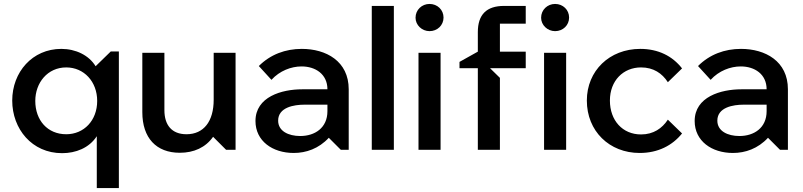

<svg xmlns="http://www.w3.org/2000/svg" viewBox="-20 -760 4072 974"><path d="M471 -69V194H583V-499H542L465 -424C431 -480 364 -512 291 -512C144 -512 42 -394 42 -250C42 -106 142 17 295 17C364 17 432 -9 471 -69ZM316 -79C221 -79 159 -150 159 -248C159 -340 221 -418 316 -418C406 -418 473 -346 473 -248C473 -149 406 -79 316 -79Z M892 15C964 15 1023 -12 1061 -66L1127 0H1175V-492H1064V-254C1064 -145 1014 -79 926 -79C851 -79 814 -126 814 -201V-492H702V-191C702 -60 773 15 892 15Z M1470 16C1533 16 1597 -6 1648 -61L1709 0H1749V-307C1749 -450 1634 -512 1511 -512C1428 -512 1352 -484 1293 -425L1357 -355C1399 -401 1457 -423 1510 -423C1580 -423 1641 -384 1641 -307H1513C1409 -307 1276 -269 1276 -146C1276 -45 1362 16 1470 16ZM1503 -70C1443 -70 1391 -95 1391 -148C1391 -216 1472 -229 1524 -229H1641V-196C1641 -111 1577 -70 1503 -70Z M1866 0H1978V-730H1866Z M2103 0H2215V-492H2103ZM2159 -602C2199 -602 2230 -632 2230 -671C2230 -710 2199 -740 2159 -740C2120 -740 2088 -710 2088 -670C2088 -633 2120 -602 2159 -602Z M2404 0H2516V-365L2466 -414H2647V-498H2516V-640H2647V-730H2537C2448 -730 2404 -686 2404 -597V-498L2311 -446V-414H2404Z M2740 0H2852V-492H2740ZM2796 -602C2836 -602 2867 -632 2867 -671C2867 -710 2836 -740 2796 -740C2757 -740 2725 -710 2725 -670C2725 -633 2757 -602 2796 -602Z M3225 16C3318 16 3391 -22 3440 -83L3368 -153C3339 -109 3295 -78 3232 -78C3138 -78 3074 -149 3074 -250C3074 -351 3142 -418 3232 -418C3295 -418 3339 -388 3368 -343L3440 -413C3391 -476 3319 -512 3228 -512C3072 -512 2957 -401 2957 -250C2957 -95 3071 16 3225 16Z M3698 16C3761 16 3825 -6 3876 -61L3937 0H3977V-307C3977 -450 3862 -512 3739 -512C3656 -512 3580 -484 3521 -425L3585 -355C3627 -401 3685 -423 3738 -423C3808 -423 3869 -384 3869 -307H3741C3637 -307 3504 -269 3504 -146C3504 -45 3590 16 3698 16ZM3731 -70C3671 -70 3619 -95 3619 -148C3619 -216 3700 -229 3752 -229H3869V-196C3869 -111 3805 -70 3731 -70Z"/></svg>

Font: LaHaus Display SemiBold
Style: Regular
Weight: 600
Designer: We are Make, BastardaType, Dalton Maag Ltd
Foundry: BastardaType, Dalton Maag Ltd
Version: Version 3.100;Glyphs 3.3 (3331)